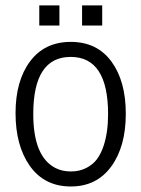

<svg xmlns="http://www.w3.org/2000/svg" viewBox="-20 -673 515 699"><path d="M123 -580.1V-653.3H196.3V-580.1ZM278.8 -580.1V-653.3H352.1V-580.1ZM237.8 5.9Q141.6 5.9 88.4 -69.3Q36.6 -143.1 36.6 -261Q36.6 -378.9 89.6 -449.7Q142.6 -520.5 237.8 -520.5Q333 -520.5 385.5 -449.2Q438 -377.9 438 -258.8Q438 -139.6 385 -66.9Q332 5.9 237.8 5.9ZM101.1 -257.8Q101.1 -103 181.6 -61.5Q206.1 -48.8 237.8 -48.8Q269.5 -48.8 294.2 -61.5Q318.8 -74.2 333.5 -94.2Q348.1 -114.3 357.4 -142.6Q373.5 -191.9 373.5 -257.3Q373.5 -465.8 237.3 -465.8Q101.1 -465.8 101.1 -257.8Z"/></svg>

Font: News Cycle
Style: Regular
Weight: 500
Version: Version 0.5.2